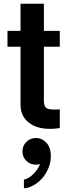

<svg xmlns="http://www.w3.org/2000/svg" viewBox="-20 -685 378 1027"><path d="M20 -435.1V-520H89.8V-665H214.8V-520H299.8V-435.1H214.8V-145Q214.8 -113.3 232.4 -104.7Q250 -96.2 299.8 -100.1V0Q203.1 14.6 146.5 -20.5Q89.8 -55.7 89.8 -125V-435.1ZM100.1 125Q100.1 94.7 120.8 74Q141.6 53.2 171.9 53.2Q204.6 53.2 228.3 78.6Q252 104 252 149.9Q252 184.6 237.8 217.3Q223.6 250 202.1 272.5Q180.7 294.9 155.5 308.3Q130.4 321.8 107.9 321.8V275.9Q133.8 271 159.4 244.9Q185.1 218.8 193.8 191.9Q184.6 195.8 171.9 195.8Q141.6 195.8 120.8 175.3Q100.1 154.8 100.1 125Z"/></svg>

Font: Miedinger*
Style: Bold
Weight: 700
Version: Version 001.000